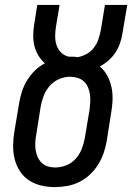

<svg xmlns="http://www.w3.org/2000/svg" viewBox="-20 -755 540 783"><path d="M203 8Q175 8 147.5 1.5Q120 -5 97.5 -20Q75 -35 60.5 -58Q46 -81 39.5 -107.5Q33 -134 33.5 -163Q34 -192 39 -221L58 -334Q62 -358 69.5 -381.5Q77 -405 90 -426.5Q103 -448 121.5 -466.5Q140 -485 163 -497Q147 -511 136 -529.5Q125 -548 120 -569Q115 -590 115.5 -613Q116 -636 120 -659L132 -735H223L208 -645Q205 -626 205 -607Q205 -588 210.5 -571Q216 -554 229 -541Q242 -528 260 -524Q262 -524 264.5 -524Q267 -524 270 -524Q276 -524 283 -523.5Q290 -523 297 -522Q315 -525 332.5 -534.5Q350 -544 362.5 -560Q375 -576 381 -594Q387 -612 391 -631L408 -735H499L479 -617Q476 -597 469 -577.5Q462 -558 450.5 -540.5Q439 -523 422.5 -508.5Q406 -494 387 -484Q406 -468 418 -445.5Q430 -423 435 -398Q440 -373 439 -346.5Q438 -320 433 -293L415 -179Q411 -155 402.5 -130.5Q394 -106 380 -83.5Q366 -61 346 -42.5Q326 -24 302.5 -12.5Q279 -1 253.5 3.5Q228 8 203 8ZM205 -72Q228 -72 250.5 -81Q273 -90 289 -108Q305 -126 313.5 -148Q322 -170 326 -193L345 -306Q347 -322 348 -338Q349 -354 347 -369Q345 -384 339 -398.5Q333 -413 322 -423Q311 -433 296 -437.5Q281 -442 265 -442Q243 -442 221 -432.5Q199 -423 183 -405Q167 -387 158.5 -365Q150 -343 146 -321L128 -207Q125 -192 124 -176Q123 -160 125 -145Q127 -130 133 -116Q139 -102 149.5 -91.5Q160 -81 174.5 -76.5Q189 -72 205 -72Z"/></svg>

Font: Iosevka Slab Medium
Style: Italic
Weight: 500
Italic angle: -9°
Monospace: yes
Designer: Belleve Invis
Foundry: Belleve Invis
Version: Version 11.1.0; ttfautohint (v1.8.3)